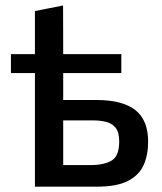

<svg xmlns="http://www.w3.org/2000/svg" viewBox="-20 -700 608 720"><path d="M111 0V-426H21V-497H111V-658.5L216.5 -679.5Q216.5 -630 216.8 -588.5Q217 -547 217 -497H435V-426H217V-325H342Q439 -325 487.2 -287.5Q535.5 -250 535.5 -168.5Q535.5 -119 518.5 -81Q501.5 -43 459.8 -21.5Q418 0 343.5 0ZM217 -81H320.5Q370.5 -81 398.8 -98Q427 -115 427 -169.5Q427 -205 412.8 -221.8Q398.5 -238.5 376 -243.5Q353.5 -248.5 330 -248.5H217Z"/></svg>

Font: Commissioner Medium
Style: Regular
Weight: 500
Designer: Kostas Bartsokas
Foundry: Kostas Bartsokas
Version: Version 1.000; ttfautohint (v1.8.3)